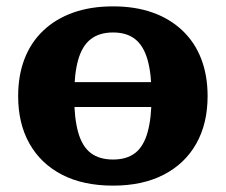

<svg xmlns="http://www.w3.org/2000/svg" viewBox="-20 -571 709 603"><path d="M632 -269Q632 -183 596.5 -120Q561 -57 494.5 -22.5Q428 12 335 12Q241 12 174.5 -22.5Q108 -57 72.5 -120Q37 -183 37 -269Q37 -334 57 -386Q77 -438 116 -475Q155 -512 210 -531.5Q265 -551 335 -551Q405 -551 459.5 -531.5Q514 -512 553 -475Q592 -438 612 -386Q632 -334 632 -269ZM213 -269Q213 -200 225.5 -155.5Q238 -111 265 -90.5Q292 -70 335 -70Q378 -70 404.5 -90.5Q431 -111 443.5 -155.5Q456 -200 456 -269Q456 -339 443.5 -383Q431 -427 404.5 -448Q378 -469 335 -469Q292 -469 265 -448Q238 -427 225.5 -383Q213 -339 213 -269ZM141 -235V-313H531V-235Z"/></svg>

Font: Roboto Serif
Style: Bold
Weight: 700
Designer: Greg Gazdowicz
Foundry: Commercial Type
Version: Version 1.008